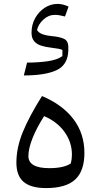

<svg xmlns="http://www.w3.org/2000/svg" viewBox="-20 -958 514 984"><path d="M215.8 5.9Q138.2 5.9 101.1 -25.9Q64 -57.6 64 -124Q64 -201.2 97.2 -282Q130.4 -362.8 195.3 -465.8Q300.3 -421.4 356.4 -347.4Q412.6 -273.4 412.6 -174.3Q412.6 -82 365.5 -38.1Q318.4 5.9 215.8 5.9ZM206.1 -362.8Q167 -301.8 146.2 -248.5Q125.5 -195.3 125.5 -158.2Q125.5 -96.2 232.9 -96.2Q306.2 -96.2 342.8 -120.1Q348.6 -141.6 348.6 -165.5Q348.6 -229 310.8 -281.7Q272.9 -334.5 206.1 -362.8ZM313 -873.5Q295.4 -877.9 284.2 -879.9Q272.9 -881.8 261.2 -881.8Q228.5 -881.8 202.1 -857.4Q175.8 -833 169.9 -804.2Q177.2 -791 195.1 -783.7Q212.9 -776.4 249 -772.5Q284.7 -769.5 307.4 -759.3Q330.1 -749 330.1 -715.8V-696.8Q326.7 -624 268.6 -597.7Q210.4 -571.3 102.1 -571.3L118.7 -637.2Q176.8 -637.2 225.1 -644.3Q273.4 -651.4 299.8 -670.4V-702.1Q287.6 -708.5 236.8 -714.4Q212.9 -717.3 190.9 -724.1Q168.9 -731 155.3 -746.6Q141.6 -762.2 141.6 -790.5Q141.6 -831.5 160.2 -865Q178.7 -898.4 209.2 -918.2Q239.7 -938 275.4 -938Q301.3 -938 331.5 -924.3Z"/></svg>

Font: Pinar DS1 Medium
Style: Regular
Weight: 500
Designer: Amin Abedi
Version: Version 3.000